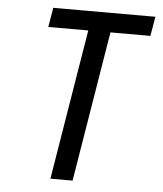

<svg xmlns="http://www.w3.org/2000/svg" viewBox="-53 -781 705 828"><g transform="rotate(5 300.0 -367.5)"><path d="M196 0 303 -651H130L144 -735H586L572 -651H399L292 0Z"/></g></svg>

Font: Iosevka Aile Medium
Style: Italic
Weight: 500
Italic angle: -9°
Designer: Belleve Invis
Foundry: Belleve Invis
Version: Version 31.1.0; ttfautohint (v1.8.4)